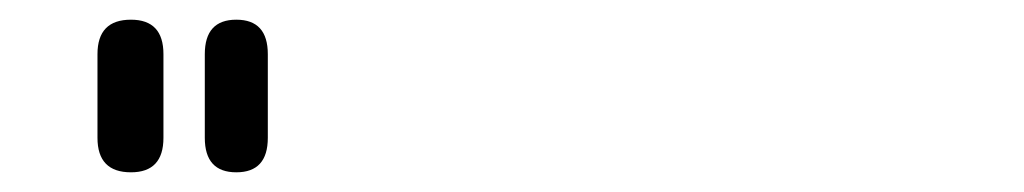

<svg xmlns="http://www.w3.org/2000/svg" viewBox="-20 -804 1040 195"><path d="M220 -784Q252 -784 252 -749V-664Q252 -629 220 -629Q188 -629 188 -664V-749Q188 -784 220 -784ZM79 -749Q79 -784 113 -784Q146 -784 146 -749V-664Q146 -629 113 -629Q79 -629 79 -664Z"/></svg>

Font: 寒蝉全圆体
Style: Regular
Weight: 400
Designer: Warren2060
      Designed by Motoya company      

      [Varela Round]
      Joe Prince(Latin component); Avraham Cornf
Foundry: ChillType
Version: Version 3.200